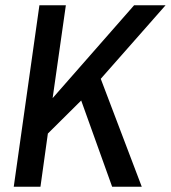

<svg xmlns="http://www.w3.org/2000/svg" viewBox="-20 -706 646 726"><path d="M129 -686H229L179 -335L487 -686H606L361 -408L516 0H404L287 -326L161 -201L133 0H32Z"/></svg>

Font: Archivo Narrow Medium
Style: Italic
Weight: 500
Italic angle: -8°
Designer: Hector Gatti
Foundry: Omnibus-Type
Version: Version 2.001